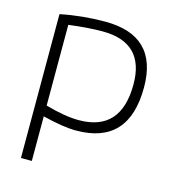

<svg xmlns="http://www.w3.org/2000/svg" viewBox="-105 -601 790 873"><g transform="rotate(15 290.0 -164.0)"><path d="M124.5 -75.2Q216.8 -48.8 282.2 -48.8Q481 -48.8 481 -270Q481 -466.8 283.2 -466.8Q214.8 -466.8 124.5 -455.1ZM73.2 -491.7Q175.3 -512.7 284.2 -512.7Q530.8 -512.7 530.8 -269Q530.8 0 282.7 0Q221.2 0 124.5 -24.4V185.5H73.2Z"/></g></svg>

Font: Sansation Light
Style: Light
Weight: 300
Designer: Bernd Montag
Version: Version 1.301